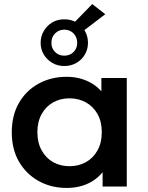

<svg xmlns="http://www.w3.org/2000/svg" viewBox="-20 -918 726 945"><path d="M308 7Q231 7 169.5 -27.5Q108 -62 73 -123Q38 -184 38 -267Q38 -350 73 -411Q108 -472 169.5 -506Q231 -540 308 -540Q374 -540 427 -510.5Q480 -481 511.5 -421Q543 -361 543 -267Q543 -174 512.5 -113.5Q482 -53 429.5 -23Q377 7 308 7ZM322 -100Q367 -100 403 -120Q439 -140 460 -178Q481 -216 481 -267Q481 -319 460 -356.5Q439 -394 403 -414Q367 -434 322 -434Q277 -434 241.5 -414Q206 -394 185 -356.5Q164 -319 164 -267Q164 -216 185 -178Q206 -140 241.5 -120Q277 -100 322 -100ZM485 0V-126L489 -268L479 -410V-534H604V0ZM296 -593Q263 -593 236.5 -609Q210 -625 195 -650.5Q180 -676 180 -707Q180 -739 195.5 -765.5Q211 -792 237 -807.5Q263 -823 296 -823Q330 -823 356.5 -807.5Q383 -792 398 -765.5Q413 -739 413 -707Q413 -676 398 -650Q383 -624 356.5 -608.5Q330 -593 296 -593ZM296 -644Q324 -644 342 -662Q360 -680 360 -707Q360 -735 342 -753.5Q324 -772 296 -772Q270 -772 251.5 -754Q233 -736 233 -707Q233 -680 251 -662Q269 -644 296 -644ZM384 -761 321 -782 434 -898 498 -848Z"/></svg>

Font: MOST Montserrat SemiBold
Style: Regular
Weight: 600
Designer: Julieta Ulanovsky
Foundry: Julieta Ulanovsky
Version: Version 8.000;March 11, 2024;FontCreator 15.0.0.2926 64-bit